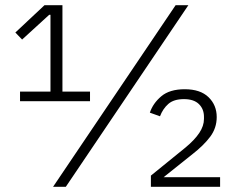

<svg xmlns="http://www.w3.org/2000/svg" viewBox="-20 -718 905 738"><path d="M57 -329V-366H174V-661H169L65 -566L39 -593L151 -698H220V-366H326V-329ZM184 0 655 -698H704L233 0ZM826 0H560V-43L693 -151Q728 -180 746 -207Q764 -234 764 -261V-269Q764 -299 744.5 -318Q725 -337 687 -337Q648 -337 627 -318.5Q606 -300 595 -271L556 -285Q568 -321 600 -348Q632 -375 690 -375Q750 -375 781.5 -344.5Q813 -314 813 -268Q813 -226 788 -192.5Q763 -159 718 -124L609 -37H826Z"/></svg>

Font: IBM Plex Thai Light
Style: Regular
Weight: 300
Designer: Mike Abbink, Paul van der Laan, Pieter van Rosmalen, Ben Mitchell, Mark Frömberg
Foundry: Bold Monday
Version: Version 1.0